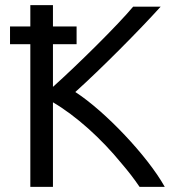

<svg xmlns="http://www.w3.org/2000/svg" viewBox="-20 -723 665 747"><path d="M278 -620V-551H186V-385C282 -471 437 -624 498 -697H605C522 -605 373 -455 273 -365C389 -290 554 -116 621 4H523C502 -27 478 -58 453 -87C374 -184 275 -273 186 -325V4H98V-551H19V-620H98V-703H186V-620Z"/></svg>

Font: Repo Regular
Style: Regular
Weight: 400
Designer: Stefan Peev
Foundry: Context Ltd
Version: Version 1.502